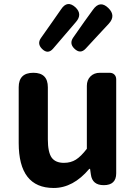

<svg xmlns="http://www.w3.org/2000/svg" viewBox="-20 -921 676 955"><path d="M247 14Q73 14 73 -210V-487Q73 -559 146 -559Q218 -559 218 -487V-228Q218 -164 237 -137Q256 -111 298 -111Q332 -111 357.5 -127Q383 -143 412 -181V-494Q412 -523 430 -541Q448 -559 477 -559H485H525Q540 -559 549 -550Q558 -541 558 -526V-279V-59Q558 0 496 0Q439 0 432 -53L428 -81H424Q344 14 247 14ZM189 -678Q164 -703 183 -731L240 -812L284 -875Q315 -922 356 -884Q391 -850 358 -812L304 -749L244 -679Q218 -649 189 -678ZM349 -680Q324 -705 344 -734L400 -814L442 -872Q477 -922 519 -881Q558 -843 521 -803L468 -746L406 -679Q379 -650 349 -680Z"/></svg>

Font: GenSenRounded2 TW B
Style: Regular
Weight: 700
Version: Version 2.000;PS 2;hotconv 16.6.51;makeotf.lib2.5.65220 DEVE